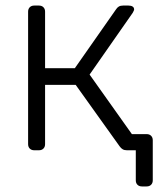

<svg xmlns="http://www.w3.org/2000/svg" viewBox="-20 -540 569 690"><path d="M490 130Q480 130 474 124Q468 118 468 108V0H438L407 -58H507Q517 -58 523 -52Q529 -46 529 -36V108Q529 118 523 124Q517 130 507 130ZM103 0Q93 0 87 -6Q81 -12 81 -22V-498Q81 -508 87 -514Q93 -520 103 -520H120Q130 -520 136 -514Q142 -508 142 -498V-295H249L396 -505Q401 -513 407 -516.5Q413 -520 422 -520H442Q451 -520 456.5 -516.5Q462 -513 462 -506Q462 -504 460.5 -501Q459 -498 457 -494L302 -272L476 -27Q481 -21 481 -14Q481 -7 476 -3.5Q471 0 462 0H436Q427 0 421 -3.5Q415 -7 410 -14L252 -235H142V-22Q142 -12 136 -6Q130 0 120 0Z"/></svg>

Font: Rubik Light
Style: Regular
Weight: 300
Designer: Hubert and Fischer
Foundry: Hubert and Fischer
Version: Version 2.300;gftools[0.9.30]